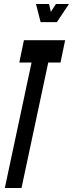

<svg xmlns="http://www.w3.org/2000/svg" viewBox="-20 -935 363 955"><path d="M263 -825 323 -915H258L233 -876L224 -915H159L182 -825ZM137 -624 4 0H87L220 -624H281L304 -735H99L76 -624Z"/></svg>

Font: League Gothic Condensed Italic
Style: Regular
Weight: 400
Width: 3
Designer: Tyler Finck
Foundry: The League of Moveable Type
Version: Version 1.001;PS 001.001;hotconv 1.0.56;makeotf.lib2.0.21325